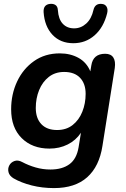

<svg xmlns="http://www.w3.org/2000/svg" viewBox="-20 -772 644 982"><path d="M256 190Q196 190 142.5 176.5Q89 163 49 140Q28 127 23.5 108.5Q19 90 27.5 74Q36 58 54 51.5Q72 45 94 57Q126 74 162.5 84.5Q199 95 238 95Q298 95 335 68Q372 41 382 -19L394 -93Q368 -54 326 -33Q284 -12 233 -12Q145 -12 91 -65.5Q37 -119 37 -213Q37 -290 67.5 -355Q98 -420 154 -459.5Q210 -499 286 -499Q340 -499 381.5 -476Q423 -453 442 -407L447 -437Q456 -497 518 -497Q547 -497 559.5 -478Q572 -459 567 -424L504 -26Q488 79 426 134.5Q364 190 256 190ZM272 -107Q319 -107 351.5 -132.5Q384 -158 401 -200.5Q418 -243 418 -292Q418 -344 389.5 -374Q361 -404 308 -404Q262 -404 229.5 -378.5Q197 -353 180 -311Q163 -269 163 -220Q163 -167 191.5 -137Q220 -107 272 -107ZM355 -551Q289 -551 248.5 -594Q208 -637 203 -710Q201 -748 235 -752Q252 -754 263.5 -746.5Q275 -739 276 -720Q279 -674 301 -650.5Q323 -627 359 -627Q394 -627 421 -651.5Q448 -676 458 -721Q466 -755 500 -752Q517 -751 525 -738Q533 -725 528 -704Q510 -632 464 -591.5Q418 -551 355 -551Z"/></svg>

Font: Nunito
Style: Bold Italic
Weight: 700
Italic angle: -9°
Designer: Vernon Adams
Foundry: Vernon Adams
Version: Version 3.601; ttfautohint (v1.8.2.53-6de2)